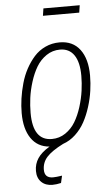

<svg xmlns="http://www.w3.org/2000/svg" viewBox="-61 -758 591 1011"><g transform="rotate(-5 234.0 -253.0)"><path d="M399.9 -717.8 394 -679.2H202.1L208 -717.8ZM249 2Q187.5 33.2 161.9 61.8Q136.2 90.3 136.2 128.9Q136.2 172.9 181.2 172.9Q197.3 172.9 229 168L220.2 206.1Q196.3 211.9 174.8 211.9Q138.2 211.9 116.2 190.4Q94.2 168.9 94.2 131.8Q94.2 94.7 113.8 65.2Q133.3 35.6 176.8 9.8Q113.8 4.9 79.8 -44.9Q45.9 -94.7 45.9 -178.2Q45.9 -215.8 51.5 -254.9Q57.1 -293.9 68.4 -334.2Q79.6 -374.5 98.6 -409.7Q117.7 -444.8 142.3 -472.4Q167 -500 201.7 -516.1Q236.3 -532.2 276.9 -532.2Q346.7 -532.2 384.3 -482.4Q421.9 -432.6 421.9 -344.2Q421.9 -304.7 416 -263.7Q410.2 -222.7 396.7 -179.9Q383.3 -137.2 364 -101.6Q344.7 -65.9 314.9 -38.1Q285.2 -10.3 249 2ZM92.8 -174.8Q92.8 -28.8 192.9 -28.8Q232.4 -28.8 264.6 -50.5Q296.9 -72.3 317.1 -106.2Q337.4 -140.1 351.1 -183.8Q364.7 -227.5 370.4 -268.3Q376 -309.1 376 -347.2Q376 -418.9 350.3 -456.5Q324.7 -494.1 275.9 -494.1Q235.8 -494.1 203.6 -472.2Q171.4 -450.2 151.1 -416.3Q130.9 -382.3 117.2 -338.6Q103.5 -294.9 98.1 -254.2Q92.8 -213.4 92.8 -174.8Z"/></g></svg>

Font: Fira Sans Compressed ExtraLight
Style: Italic
Weight: 250
Width: 3
Italic angle: -8°
Designer: Carrois Corporate & Edenspiekermann AG
Foundry: Carrois Corporate GbR & Edenspiekermann AG
Version: Version 4.203;PS 004.203;hotconv 1.0.88;makeotf.lib2.5.64775